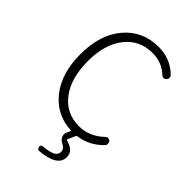

<svg xmlns="http://www.w3.org/2000/svg" viewBox="-285 -845 1196 1196"><g transform="rotate(45 313.5 -246.5)"><path d="M534.2 -107.4Q542 -115.2 552.2 -114.7Q562.5 -114.3 569.3 -107.4Q576.2 -98.6 576.2 -87.9Q576.2 -77.1 568.4 -69.3Q500 1 409.2 12.7Q402.3 13.7 399.4 20.5L377.9 68.4Q375 75.2 381.8 77.1Q417 86.9 435.5 104Q454.1 121.1 454.1 151.4Q454.1 232.4 307.6 246.1Q306.6 246.1 305.7 246.1Q298.8 246.1 293 242.2Q287.1 237.3 285.2 229.5Q283.2 221.7 287.6 215.8Q292 210 299.8 210Q358.4 204.1 381.8 190.9Q405.3 177.7 405.3 154.3Q405.3 126 375 112.3Q354.5 102.5 344.7 84Q339.8 74.2 339.8 63.5Q339.8 54.7 343.8 45.9L354.5 22.5Q356.4 20.5 355 18.1Q353.5 15.6 350.6 15.6Q220.7 8.8 140.1 -93.3Q59.6 -195.3 59.6 -362.3Q59.6 -535.2 146.5 -637.2Q233.4 -739.3 374 -739.3Q475.6 -739.3 547.9 -669.9Q556.6 -662.1 556.6 -650.9Q556.6 -639.6 548.8 -631.8Q542 -624 531.7 -623.5Q521.5 -623 513.7 -630.9Q454.1 -685.5 374 -685.5Q258.8 -685.5 190.9 -598.6Q123 -511.7 123 -364.3Q123 -214.8 189.9 -126.5Q256.8 -38.1 371.1 -38.1Q461.9 -38.1 534.2 -107.4Z"/></g></svg>

Font: Gen Jyuu Gothic P Light
Style: Regular
Weight: 200
Designer: [Source Han Sans]
Ryoko NISHIZUKA  (kana & ideographs); Paul D. Hunt (Latin, Greek & Cyrillic); Wenlong ZHANG  (bopomofo
Version: Version 1.002.20150607